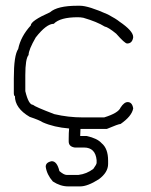

<svg xmlns="http://www.w3.org/2000/svg" viewBox="-20 -477 540 685"><path d="M226.6 -18.6Q172.9 -22.9 132.8 -40.5Q121.1 -48.3 85.9 -60.1Q33.2 -90.8 33.2 -134.3Q29.8 -134.3 29.3 -144V-196.8Q29.3 -279.8 44.9 -302.2Q53.7 -346.7 89.8 -386.2Q89.8 -402.8 158.2 -433.1Q184.6 -456.5 255.9 -456.5H265.6Q295.4 -456.5 365.2 -425.3Q394.5 -409.7 406.2 -399.9Q455.1 -366.7 455.1 -345.2V-343.3Q451.7 -321.8 433.6 -321.8Q425.3 -321.8 394.5 -356.9Q365.7 -380.4 353.5 -382.3Q326.2 -399.4 277.3 -413.6Q267.1 -415.5 257.8 -415.5Q194.3 -415.5 171.9 -392.1Q145.5 -392.1 107.4 -343.3Q82 -299.3 82 -280.8Q70.3 -267.6 70.3 -208.5V-151.9Q82 -103 97.7 -103Q104.5 -96.2 173.8 -69.8Q223.6 -58.1 275.4 -58.1H351.6Q402.3 -73.7 410.2 -93.3Q422.9 -112.8 435.5 -112.8Q451.2 -112.8 455.1 -91.3V-89.4Q449.7 -62 410.2 -34.7Q402.8 -34.7 361.3 -17.1H267.1Q266.1 0.5 266.1 8.3H289.6Q327.1 16.6 342.3 33.7Q365.7 52.7 365.7 96.2V107.9Q365.7 138.2 332.5 162.6Q292.5 188 266.1 188H223.1Q195.3 188 168.5 170.4Q147 146 143.1 117.7Q143.1 102.1 164.6 98.1Q183.6 98.1 191.9 133.3Q208 147 217.3 147H260.3Q289.1 143.6 313 125.5Q324.7 109.4 324.7 104V94.2Q320.3 49.3 279.8 49.3H246.6Q225.1 45.9 225.1 27.8V18.1Q225.1 -3.9 226.6 -18.6Z"/></svg>

Font: CEF Fonts CJK Mono
Style: Regular
Weight: 400
Designer: PartyBoss (派对大魔王)
Version: Release 2.25